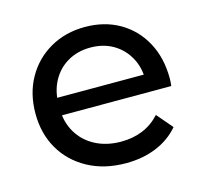

<svg xmlns="http://www.w3.org/2000/svg" viewBox="-84 -629 780 730"><g transform="rotate(-15 306.0 -264.5)"><path d="M327 6Q242 6 177.5 -29Q113 -64 77.5 -125Q42 -186 42 -265Q42 -344 76.5 -405Q111 -466 171.5 -500.5Q232 -535 308 -535Q385 -535 444 -501Q503 -467 536.5 -405.5Q570 -344 570 -262Q570 -256 569.5 -248Q569 -240 568 -233H117V-302H518L479 -278Q480 -329 458 -369Q436 -409 397.5 -431.5Q359 -454 308 -454Q258 -454 219 -431.5Q180 -409 158 -368.5Q136 -328 136 -276V-260Q136 -207 160.5 -165.5Q185 -124 229 -101Q273 -78 330 -78Q377 -78 415.5 -94Q454 -110 483 -142L536 -80Q500 -38 446.5 -16Q393 6 327 6Z"/></g></svg>

Font: Montserrat Thin Medium
Style: Regular
Weight: 500
Version: Version 9.000